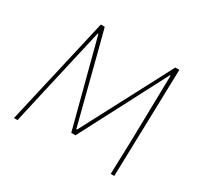

<svg xmlns="http://www.w3.org/2000/svg" viewBox="-136 -810 1026 983"><g transform="rotate(30 377.0 -318.5)"><path d="M661 -637 644 0H623L629 -195L637 -589H633L368 -81H343L210 -589H206L116 -195L72 0H51L197 -637H220L246 -538L356 -110H360L591 -549L637 -637Z"/></g></svg>

Font: Alegreya Sans SC Thin
Style: Italic
Weight: 100
Italic angle: -7°
Designer: Juan Pablo del Peral
Foundry: Huerta Tipografica
Version: Version 2.007